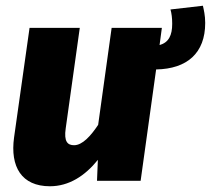

<svg xmlns="http://www.w3.org/2000/svg" viewBox="-20 -630 735 669"><path d="M695 -550C695 -577 690 -596 687 -610L574 -597C578 -583 580 -567 580 -547C580 -507 568 -482 536 -473L544 -533H369L322 -195C296 -156 267 -124 238 -124C216 -124 202 -136 209 -183L258 -533H83L29 -151C15 -49 55 19 154 19C220 19 276 -17 321 -73L318 0H470L524 -388C632 -390 695 -445 695 -550Z"/></svg>

Font: Fira Sans ExtraBold
Style: Italic
Weight: 800
Italic angle: -8°
Designer: bBox Type GmbH & Carrois Corporate GbR & Edenspiekermann AG
Foundry: bBox Type GmbH & Carrois Corporate GbR & Edenspiekermann AG
Version: Version 4.301;PS 004.301;hotconv 1.0.88;makeotf.lib2.5.64775